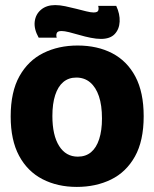

<svg xmlns="http://www.w3.org/2000/svg" viewBox="-20 -721 607 755"><path d="M282 14Q206 14 147 -16.5Q88 -47 55 -108.5Q22 -170 22 -263Q22 -360 56.5 -421.5Q91 -483 150.5 -512.5Q210 -542 285 -542Q363 -542 421.5 -511.5Q480 -481 512.5 -419.5Q545 -358 545 -264Q545 -167 510.5 -105.5Q476 -44 416.5 -15Q357 14 282 14ZM286 -105Q317 -105 338 -122.5Q359 -140 370 -174Q381 -208 381 -255Q381 -307 369 -342.5Q357 -378 334.5 -397Q312 -416 280 -416Q250 -416 229 -398.5Q208 -381 197 -347Q186 -313 186 -265Q186 -189 212.5 -147Q239 -105 286 -105ZM377 -568Q359 -568 336.5 -572.5Q314 -577 292 -583.5Q270 -590 251.5 -594.5Q233 -599 222 -599Q206 -599 203 -590.5Q200 -582 203 -573H132Q113 -607 116.5 -636Q120 -665 141.5 -683Q163 -701 197 -701Q215 -701 236.5 -696.5Q258 -692 279.5 -686.5Q301 -681 319 -676.5Q337 -672 348 -672Q364 -672 366.5 -680Q369 -688 366 -698H437Q452 -666 450.5 -636Q449 -606 431 -587Q413 -568 377 -568Z"/></svg>

Font: Bricolage Grotesque 96pt ExtraBold
Style: Regular
Weight: 800
Designer: Mathieu Triay
Foundry: Atelier Triay
Version: Version 1.001;gftools[0.9.33.dev8+g029e19f]